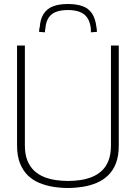

<svg xmlns="http://www.w3.org/2000/svg" viewBox="-20 -927 677 957"><path d="M65 -202V-700H104V-202Q104 -158 116.5 -127Q129 -96 150.5 -76Q172 -56 199.5 -45Q227 -34 258 -29.5Q289 -25 319 -25Q350 -25 380.5 -29.5Q411 -34 438.5 -45Q466 -56 487.5 -76Q509 -96 521 -127Q533 -158 533 -202V-700H572V-202Q572 -150 558 -113.5Q544 -77 519 -53Q494 -29 462 -15.5Q430 -2 393 4Q356 10 319 10Q281 10 244.5 4Q208 -2 175.5 -15.5Q143 -29 118.5 -53Q94 -77 79.5 -113.5Q65 -150 65 -202ZM318 -907Q361 -907 391 -896.5Q421 -886 438.5 -860Q456 -834 461 -790Q462 -785 462.5 -779.5Q463 -774 463 -768L433 -766Q433 -771 433 -775.5Q433 -780 433 -784Q429 -818 415 -838.5Q401 -859 376.5 -868Q352 -877 318 -877Q284 -877 260 -868Q236 -859 222.5 -839Q209 -819 206 -784Q205 -780 204.5 -775.5Q204 -771 204 -766L175 -768Q175 -774 175.5 -780Q176 -786 178 -791Q181 -834 198.5 -859.5Q216 -885 245.5 -896Q275 -907 318 -907Z"/></svg>

Font: Georama ExtraCondensed Thin ExtraLight
Style: Regular
Weight: 250
Version: Version 1.001